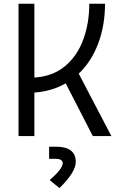

<svg xmlns="http://www.w3.org/2000/svg" viewBox="-20 -713 626 1006"><path d="M77.1 0V-693.4H160.2V-306.6Q256.8 -313 320.6 -366.2Q384.3 -419.4 416 -504.9Q447.8 -590.3 447.8 -693.4H530.3Q530.3 -581.1 494.9 -486.1Q459.5 -391.1 392.6 -327.1L563.5 0H466.3L324.2 -276.4Q289.1 -255.9 247.8 -243.7Q206.5 -231.4 160.2 -228V0ZM291.5 272.5 240.2 230.5Q308.6 171.4 308.6 142.6Q308.6 119.1 270.5 119.1H237.3V55.7H273.9Q377 55.7 377 135.7Q377 188.5 291.5 272.5Z"/></svg>

Font: Cascadia Code NF SemiLight
Style: Regular
Weight: 350
Monospace: yes
Designer: Aaron Bell
Foundry: Saja Typeworks
Version: Version 2404.023; ttfautohint (v1.8.4)